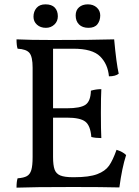

<svg xmlns="http://www.w3.org/2000/svg" viewBox="-20 -860 641 883"><path d="M560 -147Q541 -88 529 2Q451 0 315 0Q131 0 56 3Q56 -26 61 -40Q89 -42 103.5 -50Q118 -58 124 -78Q130 -98 130 -138V-549Q130 -599 115.5 -616.5Q101 -634 61 -636Q56 -650 56 -679Q115 -676 224 -676Q406 -676 505 -679Q515 -569 526 -521Q511 -509 481 -509Q476 -565 440.5 -600.5Q405 -636 317 -636H224V-362H287Q350 -362 373.5 -378.5Q397 -395 398 -443Q422 -450 446 -450Q444 -416 444 -341Q444 -259 446 -225Q419 -225 400 -230Q396 -282 372.5 -300.5Q349 -319 287 -319H224V-138Q224 -100 231 -80.5Q238 -61 257.5 -53Q277 -45 315 -45H321Q390 -45 427 -59Q464 -73 481.5 -98Q499 -123 516 -171Q545 -162 560 -147ZM134 -783Q134 -807 148 -823.5Q162 -840 189 -840Q218 -840 232 -825Q246 -810 246 -785Q246 -762 230 -747Q214 -732 191 -732Q166 -732 150 -746.5Q134 -761 134 -783ZM328 -789Q328 -813 343.5 -826.5Q359 -840 384 -840Q409 -840 425 -825.5Q441 -811 441 -789Q441 -765 428 -748.5Q415 -732 387 -732Q359 -732 343.5 -747.5Q328 -763 328 -789Z"/></svg>

Font: Vollkorn SC
Style: Regular
Weight: 400
Designer: Friedrich Althausen
Foundry: Friedrich Althausen
Version: Version 4.015